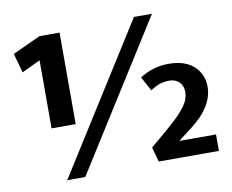

<svg xmlns="http://www.w3.org/2000/svg" viewBox="-73 -734 1012 839"><g transform="rotate(-10 433.0 -315.0)"><path d="M240 11H160L571 -641H651ZM675 -340C662 -340 649 -338 636 -335C622 -331 607 -323 590 -312L556 -375C576 -388 597 -398 619 -404C640 -410 662 -413 683 -413C732 -413 769 -401 796 -377C822 -352 835 -322 835 -285C835 -257 827 -229 810 -201C793 -172 766 -145 731 -118L672 -73H835V0H568L550 -65L630 -133C649 -150 666 -165 679 -178C692 -191 703 -204 712 -216C720 -227 726 -238 730 -249C733 -259 735 -270 735 -281C735 -298 729 -313 718 -324C706 -335 692 -340 675 -340ZM26 -573 150 -630H239V-224H132V-526L50 -487Z"/></g></svg>

Font: Holmes&Hills Bold
Style: Bold
Weight: 500
Designer: Noopur Datye, Girish Dalvi, Yashodeep Gholap, Pallavi Karambelkar
Foundry: Ek Type
Version: ""